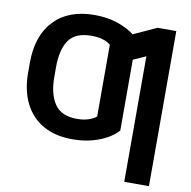

<svg xmlns="http://www.w3.org/2000/svg" viewBox="-98 -834 1130 1136"><g transform="rotate(10 467.0 -266.0)"><path d="M871.1 -727.3V204.5H722.7V-549.7L647 -515.6V-90.6Q626.4 -65.3 587.4 -42.3Q548.3 -19.2 494.5 -4.6Q440.7 9.9 376.1 9.9Q273.4 9.9 200.5 -31.2Q127.5 -72.4 89 -149.7Q50.4 -226.9 50.4 -334.5V-392.8Q50.4 -556.1 137.3 -646.7Q224.1 -737.2 379.3 -737.2Q458.1 -737.2 520.2 -715.4Q582.4 -693.5 619.7 -663.7L759.2 -727.3ZM207.4 -384.9V-334.5Q207.4 -233 247.3 -173.3Q287.3 -113.6 382.1 -113.6Q420.1 -113.6 450.3 -123.4Q480.5 -133.2 497.9 -148.4V-578.8Q479 -596.2 448.2 -604.6Q417.3 -612.9 383.5 -612.9Q285.9 -612.9 246.6 -556.1Q207.4 -499.3 207.4 -392.8Z"/></g></svg>

Font: Inter Zeller
Style: Bold
Weight: 700
Designer: Rasmus Andersson; Joe Bland
Foundry: zeller
Version: Version 3.015;git-dec3a8cb1